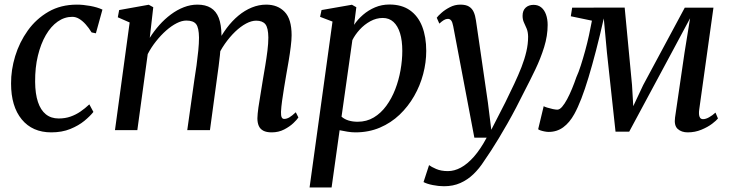

<svg xmlns="http://www.w3.org/2000/svg" viewBox="-20 -576 3240 850"><path d="M207 10Q123.5 10 76.2 -47.5Q29 -105 29 -206Q28.5 -266 47.2 -327.5Q66 -389 103 -440.8Q140 -492.5 194.5 -524Q249 -555.5 320.5 -555.5Q347.5 -555.5 379.2 -549.8Q411 -544 433.5 -533.5L404.5 -428.5L385.5 -432.5Q373 -453 359 -468.5Q345 -484 330.2 -492.8Q315.5 -501.5 300 -501.5Q265.5 -501.5 235.5 -480.5Q205.5 -459.5 183 -420.8Q160.5 -382 147.8 -329.5Q135 -277 135.5 -213.5Q136 -160.5 148 -124.5Q160 -88.5 183 -70Q206 -51.5 239.5 -51.5Q268.5 -51.5 292 -59.8Q315.5 -68 336 -82Q356.5 -96 375.5 -114L393.5 -80.5Q379.5 -62.5 353.8 -41.2Q328 -20 291.2 -5Q254.5 10 207 10Z M658.5 -544 643 -408.5Q661.5 -438 685.2 -464.8Q709 -491.5 736.5 -512Q764 -532.5 793.8 -544Q823.5 -555.5 854 -555.5Q890 -555.5 913.5 -541Q937 -526.5 948.5 -496.8Q960 -467 960.5 -419.5Q960.5 -414 959.8 -405.8Q959 -397.5 958.2 -388.2Q957.5 -379 956 -369L941.5 -381.5Q959.5 -419.5 983.5 -451.5Q1007.5 -483.5 1035.5 -506.8Q1063.5 -530 1094.8 -542.8Q1126 -555.5 1158.5 -555.5Q1209.5 -555.5 1240.2 -523.5Q1271 -491.5 1271 -420Q1271 -399.5 1267.2 -369.5Q1263.5 -339.5 1258 -306.5Q1252.5 -273.5 1247 -243.5Q1242.5 -216.5 1237.5 -186.8Q1232.5 -157 1228.8 -129.5Q1225 -102 1224 -81Q1223.5 -64 1227 -56.8Q1230.5 -49.5 1238 -49.5Q1249 -49.5 1260.8 -56.2Q1272.5 -63 1289.5 -79L1301 -56Q1295 -46.5 1278.8 -31Q1262.5 -15.5 1238 -2.8Q1213.5 10 1182.5 10Q1159.5 10 1145.5 2.5Q1131.5 -5 1125.5 -19Q1119.5 -33 1119.5 -52.5Q1120 -71.5 1124 -100.2Q1128 -129 1133.8 -161.5Q1139.5 -194 1144 -224.5Q1149 -253.5 1154.5 -286.5Q1160 -319.5 1164 -351.8Q1168 -384 1168 -410Q1167.5 -453 1154.8 -468.8Q1142 -484.5 1114 -484.5Q1093.5 -484.5 1069.5 -471.8Q1045.5 -459 1021.2 -435.8Q997 -412.5 975.2 -381.5Q953.5 -350.5 938 -313.5L957.5 -375.5Q956 -354.5 953.5 -330.2Q951 -306 947.8 -282Q944.5 -258 941.5 -236L909.5 0H809L840.5 -223Q845.5 -252.5 850 -286Q854.5 -319.5 857.8 -351.8Q861 -384 861 -409.5Q860.5 -453.5 848.2 -469.2Q836 -485 805 -485Q785 -485 762 -473.2Q739 -461.5 715.5 -440.8Q692 -420 670.8 -393.2Q649.5 -366.5 634 -336.5L588 0H489L554 -476.5L501.5 -499.5L507.5 -531.5L638.5 -555Z M1350.5 254 1452 -480.5 1397 -501.5 1403.5 -531.5 1538 -555 1557.5 -544 1547.5 -466Q1563.5 -490 1587.2 -510.5Q1611 -531 1640.5 -543.5Q1670 -556 1704 -556Q1758.5 -556 1794.8 -530.5Q1831 -505 1849 -458.8Q1867 -412.5 1867 -350.5Q1867 -300 1853.5 -248.5Q1840 -197 1813.5 -150.8Q1787 -104.5 1749 -68.2Q1711 -32 1661.8 -11Q1612.5 10 1553.5 10Q1536.5 10 1518.2 7Q1500 4 1483.5 0.5L1448 254ZM1492 -59.5Q1505 -48 1523.2 -42.5Q1541.5 -37 1563.5 -37Q1603 -37 1634.8 -56Q1666.5 -75 1690.2 -107.5Q1714 -140 1729.8 -180.8Q1745.5 -221.5 1753.2 -265.5Q1761 -309.5 1761 -351Q1761 -396.5 1751 -429Q1741 -461.5 1721.8 -479Q1702.5 -496.5 1674.5 -496.5Q1646 -496.5 1619.5 -482Q1593 -467.5 1572.5 -445Q1552 -422.5 1540 -398.5Z M1986.5 -459.5Q1983 -478.5 1977.2 -485.5Q1971.5 -492.5 1963 -492.5Q1954 -492.5 1945.2 -487.2Q1936.5 -482 1925 -471.5L1913.5 -497.5Q1919 -505.5 1934.5 -519.2Q1950 -533 1971.8 -544.2Q1993.5 -555.5 2018 -555.5Q2042.5 -555.5 2056.2 -547Q2070 -538.5 2077 -523Q2084 -507.5 2087 -486Q2093.5 -441.5 2100.2 -396Q2107 -350.5 2113.5 -304.5Q2120 -258.5 2126.8 -212.8Q2133.5 -167 2140 -122L2155 -1.5L2217 -122.5Q2238.5 -166.5 2256.8 -205.2Q2275 -244 2288.8 -279.2Q2302.5 -314.5 2310.2 -347.8Q2318 -381 2318 -414Q2317.5 -435.5 2311.5 -449.5Q2305.5 -463.5 2299.5 -476.5Q2293.5 -489.5 2293.5 -506Q2293.5 -529.5 2307 -542Q2320.5 -554.5 2342 -554.5Q2362.5 -554.5 2376.2 -543.2Q2390 -532 2397.2 -511.8Q2404.5 -491.5 2404.5 -465.5Q2404.5 -417.5 2389 -367.5Q2373.5 -317.5 2350 -268.5Q2326.5 -219.5 2302.5 -173.5Q2284 -136 2265 -99.8Q2246 -63.5 2226.5 -29.2Q2207 5 2188.8 35.2Q2170.5 65.5 2153.8 91.2Q2137 117 2123 137Q2102 170 2076 195Q2050 220 2018 234.2Q1986 248.5 1945.5 248.5Q1921.5 248.5 1895.5 243.2Q1869.5 238 1855 230L1879.5 155Q1889 162.5 1910.8 172Q1932.5 181.5 1963 181.5Q1991.5 181.5 2020.2 166Q2049 150.5 2078 117.8Q2107 85 2134.5 33.5H2080Z M3024.5 10Q2997 10 2980.2 -5.2Q2963.5 -20.5 2968.5 -56L3010.5 -343L3035 -495L2956.5 -348.5L2765.5 7H2705L2667 -343L2653 -494.5Q2635.5 -417 2618.5 -351.8Q2601.5 -286.5 2585.5 -233.5Q2569.5 -180.5 2553.8 -139.8Q2538 -99 2522.5 -71Q2501.5 -33 2473.5 -12.5Q2445.5 8 2409 8Q2401 8 2390.8 6Q2380.5 4 2372.5 1.2Q2364.5 -1.5 2362.5 -4L2387 -106Q2390 -103.5 2402 -99.8Q2414 -96 2427.2 -93.2Q2440.5 -90.5 2447 -90.5Q2457.5 -90.5 2468.5 -103.2Q2479.5 -116 2490.8 -137Q2502 -158 2512.5 -183.5Q2523 -209 2531.5 -234Q2541.5 -255.5 2551.2 -286Q2561 -316.5 2570.5 -351Q2580 -385.5 2587.5 -420Q2595 -454.5 2600.5 -484.5L2507 -504L2513 -542L2745.5 -542.5L2778 -199.5L2783.5 -106L2827.5 -199.5L3011.5 -542H3138.5L3075.5 -91Q3074 -81 3074.5 -71Q3075 -61 3079.2 -54.8Q3083.5 -48.5 3092.5 -48.5Q3104.5 -48.5 3119.2 -56.8Q3134 -65 3147.5 -77.5L3158.5 -51.5Q3152 -43 3132.8 -28.2Q3113.5 -13.5 3085.2 -1.8Q3057 10 3024.5 10Z"/></svg>

Font: Merriweather 48pt
Style: Italic
Weight: 400
Italic angle: -7.8°
Version: Version 2.101